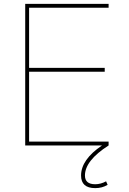

<svg xmlns="http://www.w3.org/2000/svg" viewBox="-20 -750 663 990"><path d="M110 -730H540V-710H130V-400H520V-380H130V-20H540V0Q418 78 418 155Q418 200 471 200Q499 200 527 185L535 203Q507 220 471 220Q398 220 398 155Q398 73 506 0H110Z"/></svg>

Font: Enso Thin
Style: Regular
Weight: 100
Designer: Coji Morishita
Foundry: UNDERFOREST DESIGN
Version: Version 1.000